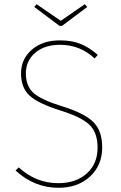

<svg xmlns="http://www.w3.org/2000/svg" viewBox="-20 -883 576 913"><path d="M383 -863 395 -850 275 -760H263L143 -850L154 -863L269 -784ZM265 -691Q323 -691 364 -674Q405 -657 445 -622L430 -605Q361 -670 265 -670Q192 -670 147.5 -632Q103 -594 103 -534Q103 -473 140 -440.5Q177 -408 274 -378Q379 -346 422.5 -304Q466 -262 466 -182Q466 -97 408 -43.5Q350 10 258 10Q144 10 54 -72L69 -87Q151 -12 257 -12Q341 -12 392.5 -58Q444 -104 444 -181Q444 -253 405 -290Q366 -327 266 -358Q161 -391 120.5 -428.5Q80 -466 80 -534Q80 -602 131 -646.5Q182 -691 265 -691Z"/></svg>

Font: FiraGO Thin
Style: Regular
Weight: 100
Designer: bBox Type
Foundry: bBox Type GmbH
Version: Version 1.001;PS 001.001;hotconv 1.0.88;makeotf.lib2.5.64775